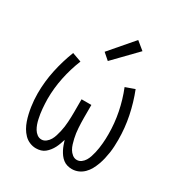

<svg xmlns="http://www.w3.org/2000/svg" viewBox="-180 -884 953 1017"><g transform="rotate(30 297.0 -376.0)"><path d="M187 8Q167 8 148 0Q129 -8 115 -22.5Q101 -37 91 -54.5Q81 -72 74.5 -91Q68 -110 63.5 -129.5Q59 -149 56 -169Q53 -189 51.5 -209Q50 -229 50 -249Q50 -321 65 -391.5Q80 -462 106 -528L162 -508Q137 -446 123.5 -380.5Q110 -315 110 -249Q110 -235 111 -220Q112 -205 113 -190.5Q114 -176 116.5 -161.5Q119 -147 122 -132.5Q125 -118 130 -104Q135 -90 142.5 -77.5Q150 -65 162 -56Q174 -47 189 -47Q204 -47 216.5 -57Q229 -67 236.5 -80Q244 -93 248.5 -108Q253 -123 256.5 -138Q260 -153 262 -168Q264 -183 265 -198.5Q266 -214 266.5 -229.5Q267 -245 267 -260V-338H327V-260Q327 -245 327.5 -229.5Q328 -214 329 -198.5Q330 -183 332 -168Q334 -153 337.5 -138Q341 -123 345.5 -108Q350 -93 357.5 -80Q365 -67 377.5 -57Q390 -47 405 -47Q420 -47 432 -56Q444 -65 451.5 -77.5Q459 -90 463.5 -104Q468 -118 471.5 -132.5Q475 -147 477 -161.5Q479 -176 480.5 -190.5Q482 -205 482.5 -220Q483 -235 483 -249Q483 -315 470 -380.5Q457 -446 432 -508L488 -528Q514 -462 528.5 -391.5Q543 -321 543 -249Q543 -229 542 -209Q541 -189 538 -169Q535 -149 530.5 -129.5Q526 -110 519 -91Q512 -72 502.5 -54.5Q493 -37 478.5 -22.5Q464 -8 445.5 0Q427 8 406 8Q392 8 378 4Q364 0 352.5 -9Q341 -18 332.5 -29.5Q324 -41 317.5 -53.5Q311 -66 306 -80Q301 -94 297 -107Q293 -94 288 -80Q283 -66 276.5 -53.5Q270 -41 261 -29.5Q252 -18 241 -9Q230 0 216 4Q202 8 187 8ZM286 -583 247 -617 370 -760 419 -720Z"/></g></svg>

Font: Iosevka QP Light
Style: Regular
Weight: 300
Designer: Belleve Invis
Foundry: Belleve Invis
Version: Version 20.0.0; ttfautohint (v1.8.4)